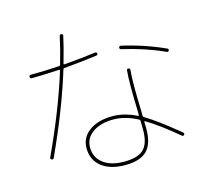

<svg xmlns="http://www.w3.org/2000/svg" viewBox="-114 -930 1227 1101"><g transform="rotate(-15 500.0 -379.5)"><path d="M648.4 -194.3Q648.4 -199.2 642.6 -201.2Q569.3 -240.2 499 -240.2Q422.9 -240.2 376 -207Q329.1 -173.8 329.1 -120.1Q329.1 -59.6 374.5 -24.9Q419.9 9.8 499 9.8Q580.1 9.8 614.7 -24.4Q649.4 -58.6 649.4 -139.6ZM641.6 -223.6Q646.5 -221.7 647.5 -225.6V-247.1Q641.6 -418.9 648.4 -491.2Q650.4 -502 659.2 -500Q669.9 -498 668 -489.3Q661.1 -418.9 667 -248V-215.8Q667 -211.9 672.9 -208Q740.2 -168.9 867.2 -64.5Q875 -56.6 869.1 -49.8Q862.3 -43 855.5 -48.8Q750 -137.7 672.9 -183.6Q668 -185.5 668 -181.6L668.9 -139.6Q668.9 -50.8 628.4 -10.3Q587.9 30.3 499 30.3Q411.1 30.3 359.9 -9.8Q308.6 -49.8 308.6 -120.1Q308.6 -183.6 360.8 -221.7Q413.1 -259.8 499 -259.8Q569.3 -259.8 641.6 -223.6ZM93.8 -123Q211.9 -377.9 277.3 -590.8Q279.3 -595.7 273.4 -595.7Q163.1 -589.8 108.4 -589.8Q99.6 -589.8 99.1 -600.1Q98.6 -610.4 108.4 -610.4Q193.4 -610.4 279.3 -616.2Q284.2 -616.2 286.1 -622.1Q311.5 -709 327.1 -783.2Q329.1 -792 338.9 -790Q348.6 -788.1 346.7 -778.3Q335 -721.7 306.6 -623Q304.7 -618.2 312.5 -618.2Q418 -627 497.1 -637.7Q506.8 -639.6 508.8 -629.9Q510.7 -621.1 500 -619.1Q397.5 -605.5 303.7 -597.7Q299.8 -597.7 297.9 -591.8Q229.5 -369.1 112.3 -115.2Q108.4 -106.4 99.1 -110.4Q89.8 -114.3 93.8 -123ZM646.5 -618.2Q637.7 -620.1 639.2 -629.9Q640.6 -639.6 650.4 -637.7Q782.2 -608.4 904.3 -552.7Q913.1 -548.8 909.2 -540Q905.3 -531.2 896.5 -535.2Q784.2 -586.9 646.5 -618.2Z"/></g></svg>

Font: Rounded-X Mgen+ 2m thin
Style: Regular
Weight: 100
Designer: [Source Han Sans]
Ryoko NISHIZUKA  (kana & ideographs); Paul D. Hunt (Latin, Greek & Cyrillic); Wenlong ZHANG  (bopomofo
Version: Version 1.059.20150602